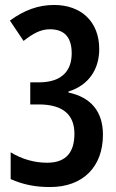

<svg xmlns="http://www.w3.org/2000/svg" viewBox="-20 -744 469 774"><path d="M182 10C315 10 395 -72 395 -201C395 -295 346 -352 256 -371V-375C339 -401 380 -466 380 -546C380 -658 306 -724 198 -724C135 -724 77 -703 20 -661L75 -579C112 -608 143 -626 181 -626C244 -626 269 -589 269 -529C269 -461 232 -412 136 -412H102V-323H136C238 -323 280 -278 280 -205C280 -133 249 -88 170 -88C119 -88 69 -102 23 -130V-22C75 1 124 10 182 10Z"/></svg>

Font: Noto Sans Gurmukhi UI ExtraCondensed SemiBold
Style: Regular
Weight: 600
Width: 2
Designer: Jelle Bosma - Monotype Design Team
Foundry: Monotype Imaging Inc.
Version: Version 2.004